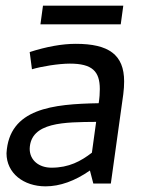

<svg xmlns="http://www.w3.org/2000/svg" viewBox="-20 -649 520 679"><path d="M132 -629 123 -563H407L416 -629ZM320 -218 305 -109C266 -79 224 -56 162 -56C118 -56 85 -82 85 -123C88 -218 209 -217 320 -218ZM248 -494C199 -494 145 -484 85 -465L93 -404C126 -414 187 -424 227 -424C306 -424 333 -397 333 -334C333 -319 332 -303 329 -284C167 -281 12 -266 3 -107C3 -36 64 10 141 10C192 10 245 -9 298 -46L310 0H372L416 -316C418 -332 419 -347 419 -361C419 -456 364 -494 248 -494Z"/></svg>

Font: Cantarell
Style: Oblique
Weight: 400
Italic angle: -8°
Designer: Dave Crossland
Version: Version 0.024